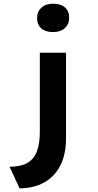

<svg xmlns="http://www.w3.org/2000/svg" viewBox="-20 -815 530 1041"><path d="M86 206 32 89Q92 89 128 68.5Q164 48 180 5.5Q196 -37 196 -101V-529H338V-67Q338 22 307 82.5Q276 143 219 174.5Q162 206 86 206ZM268 -641Q227 -641 204 -661Q181 -681 181 -718Q181 -752 204.5 -773.5Q228 -795 268 -795Q309 -795 332 -775Q355 -755 355 -718Q355 -684 331.5 -662.5Q308 -641 268 -641Z"/></svg>

Font: Lexend Giga SemiBold
Style: Regular
Weight: 600
Designer: Bonnie Shaver-Troup, Thomas Jockin
Foundry: Lexend
Version: Version 1.007